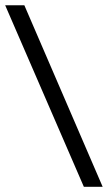

<svg xmlns="http://www.w3.org/2000/svg" viewBox="-53 -695 412 733"><path d="M-33.2 -674.8H40L338.9 18.1H267.1Z"/></svg>

Font: Accordance
Style: Italic
Weight: 400
Italic angle: -11°
Version: Version 1.2 (build January 31, 2020) Miklal Software Solutio